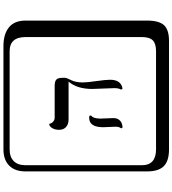

<svg xmlns="http://www.w3.org/2000/svg" viewBox="37 -831 1006 1120"><g transform="rotate(-90 540.0 -271.0)"><path d="M408.2 -188Q408.2 -180.2 409.7 -149.7Q411.1 -119.1 411.1 -111.8Q411.1 -88.9 397 -74.5Q382.8 -60.1 356 -59.1L351.1 -66.9Q360.8 -79.1 360.8 -99.1Q360.8 -106 359.4 -135.5Q357.9 -165 357.9 -171.9Q357.9 -253.9 413.1 -253.9Q421.9 -253.9 425.8 -251V-242.2Q408.2 -230 408.2 -188ZM619.1 -290Q619.1 -266.1 627 -211.7Q634.8 -157.2 634.8 -131.8Q634.8 -67.9 583 -59.1L577.1 -66.9Q585.9 -82 585.9 -105Q585.9 -121.1 583.5 -170.7Q581.1 -220.2 581.1 -235.8Q581.1 -324.7 624 -374H402.8Q375 -374 358.9 -388.9Q342.8 -403.8 342.8 -428Q342.8 -452.1 351.3 -467Q359.9 -481.9 368.7 -484.9L377 -487.8Q379.9 -473.6 389.9 -464.4Q399.9 -455.1 414.1 -455.1H598.1Q626 -455.1 636 -445.1Q646 -435.1 646 -412.1V-394Q646 -385.3 632.6 -359.1Q619.1 -333 619.1 -290ZM229 -717.8Q184.1 -717.8 160.2 -693.8Q136.2 -669.9 136.2 -625V53.2Q136.2 136.2 229 136.2H800.8Q845.7 136.2 864.7 117.2Q883.8 98.1 883.8 53.2V-625Q883.8 -717.8 800.8 -717.8ZM980 84Q980 152.8 953.4 182.4Q926.8 211.9 860.8 211.9H229Q161.1 211.9 130.6 181.4Q100.1 150.9 100.1 84V-625Q100.1 -687 134 -720.5Q168 -753.9 229 -753.9H831.1Q900.9 -753.9 940.4 -721.9Q980 -689.9 980 -625Z"/></g></svg>

Font: Linux Biolinum Keyboard
Style: Regular
Weight: 700
Designer: Philipp H. Poll
Foundry: Philipp H. Poll
Version: Version 0.6.1 ; ttfautohint (v0.9)